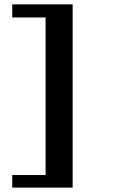

<svg xmlns="http://www.w3.org/2000/svg" viewBox="-20 -728 629 880"><path d="M36.1 131.8V74.2H189V-647.9H36.1V-708H313V131.8Z"/></svg>

Font: Charis SIL Eur
Style: Bold
Weight: 700
Foundry: SIL International
Version: Version 5.000